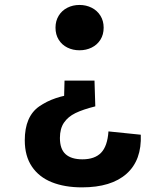

<svg xmlns="http://www.w3.org/2000/svg" viewBox="-20 -568 660 795"><path d="M247.2 -234.2H371.3L374.6 -127.6Q323.4 -114.8 292.5 -99.8Q261.5 -84.7 244.8 -60Q228.1 -35.3 228.1 3.3Q228.1 49.4 251.7 70.5Q275.3 91.7 321.2 91.7Q372.3 91.7 398.6 64.4Q424.9 37.2 429.1 -23.9L562.9 -10.2Q567.2 95.2 504 151.5Q440.8 207.8 319.5 207.8Q247.7 207.8 194.5 186.5Q141.4 165.2 112 121.6Q82.6 77.9 82.6 12.9Q82.6 -85.8 142.5 -127.5Q202.3 -169.3 295.6 -179.6L244.9 -147.6ZM409.2 -453.4Q409.2 -424.8 395.8 -403.5Q382.3 -382.2 359.5 -371Q336.7 -359.8 309.2 -359.8Q281.6 -359.8 259 -371Q236.3 -382.2 223.1 -403.5Q209.8 -424.8 209.8 -453.4Q209.8 -481.6 223.1 -503.1Q236.3 -524.6 259 -536Q281.6 -547.5 309.2 -547.5Q336.7 -547.5 359.5 -536Q382.3 -524.6 395.8 -503.1Q409.2 -481.6 409.2 -453.4Z"/></svg>

Font: Monaspace Xenon Var
Style: Regular
Weight: 400
Designer: Riley Cran and the Lettermatic Team
Version: Version 1.000 (Monaspace Xenon Var)